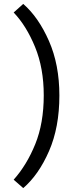

<svg xmlns="http://www.w3.org/2000/svg" viewBox="-20 -847 418 983"><path d="M99 116 50 73Q117 -2 160.5 -109Q204 -216 204 -359Q204 -498 159.5 -606.5Q115 -715 50 -783L99 -827Q177 -759 230.5 -637.5Q284 -516 284 -358Q284 -195 231 -73.5Q178 48 99 116Z"/></svg>

Font: Freesentation 5 Medium
Style: Regular
Weight: 500
Designer: glyphs from Roboto by Christian Robertson / Hangul glyphs from Noto Sans CJK(Source Han Sans) by Jang Soo-young and Kang
Foundry: PT&
Version: Version 2.001